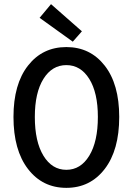

<svg xmlns="http://www.w3.org/2000/svg" viewBox="-20 -894 640 926"><path d="M45 -330Q45 -488 115 -577.5Q185 -667 300 -667Q415 -667 485 -577.5Q555 -488 555 -330Q555 -170 485 -79Q415 12 300 12Q185 12 115 -79Q45 -170 45 -330ZM452 -330Q452 -447 410.5 -513.5Q369 -580 300 -580Q231 -580 189.5 -513.5Q148 -447 148 -330Q148 -211 189.5 -143Q231 -75 300 -75Q369 -75 410.5 -143Q452 -211 452 -330ZM331 -693 171 -808 226 -874 375 -743Z"/></svg>

Font: TypoPRO Source Code Pro
Style: Regular
Weight: 500
Monospace: yes
Designer: Paul D. Hunt, Teo Tuominen
Foundry: Adobe Systems Incorporated
Version: Version 2.010;PS 1.0;hotconv 1.0.84;makeotf.lib2.5.63406